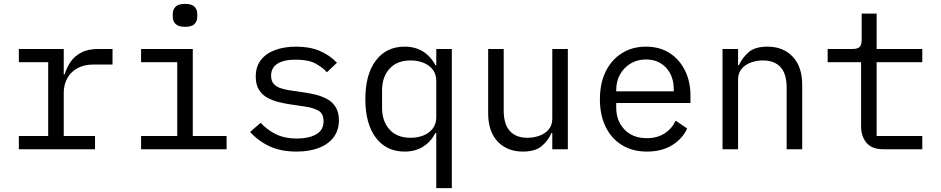

<svg xmlns="http://www.w3.org/2000/svg" viewBox="-20 -768 4840 988"><path d="M77 -68H228V-448H77V-516H308V-386H313Q323 -420 343 -449.5Q363 -479 398 -497.5Q433 -516 487 -516H559V-436H462Q412 -436 377.5 -416.5Q343 -397 325.5 -364Q308 -331 308 -291V-68H469V0H77Z M932 -630Q898 -630 883.5 -644.5Q869 -659 869 -681V-697Q869 -719 883.5 -733.5Q898 -748 932 -748Q967 -748 981 -733.5Q995 -719 995 -697V-681Q995 -659 981 -644.5Q967 -630 932 -630ZM706 -68H892V-448H706V-516H972V-68H1146V0H706Z M1506 12Q1425 12 1366.5 -15.5Q1308 -43 1267 -89L1321 -136Q1358 -97 1402.5 -76Q1447 -55 1508 -55Q1568 -55 1606.5 -76.5Q1645 -98 1645 -144Q1645 -185 1617 -199.5Q1589 -214 1554 -219L1473 -231Q1446 -235 1415 -242.5Q1384 -250 1357 -264.5Q1330 -279 1313 -305.5Q1296 -332 1296 -374Q1296 -426 1323 -460Q1350 -494 1397 -511Q1444 -528 1504 -528Q1574 -528 1625.5 -506Q1677 -484 1714 -445L1662 -396Q1644 -418 1606.5 -439.5Q1569 -461 1501 -461Q1440 -461 1407.5 -440Q1375 -419 1375 -379Q1375 -352 1388 -337Q1401 -322 1422 -315Q1443 -308 1466 -304L1547 -292Q1575 -288 1605.5 -280.5Q1636 -273 1663 -258.5Q1690 -244 1707 -217.5Q1724 -191 1724 -149Q1724 -98 1697 -62Q1670 -26 1621 -7Q1572 12 1506 12Z M2225 -84H2221Q2196 -37 2156 -12.5Q2116 12 2062 12Q1968 12 1914 -59.5Q1860 -131 1860 -258Q1860 -385 1914 -456.5Q1968 -528 2062 -528Q2116 -528 2156 -503.5Q2196 -479 2221 -432H2225V-516H2305V200H2225ZM2093 -59Q2129 -59 2159 -71Q2189 -83 2207 -107Q2225 -131 2225 -165V-351Q2225 -386 2207 -409.5Q2189 -433 2159 -445Q2129 -457 2093 -457Q2023 -457 1984.5 -414.5Q1946 -372 1946 -302V-214Q1946 -144 1984.5 -101.5Q2023 -59 2093 -59Z M2822 -84H2818Q2802 -46 2768.5 -17Q2735 12 2671 12Q2590 12 2541 -39.5Q2492 -91 2492 -185V-516H2572V-199Q2572 -129 2603.5 -94Q2635 -59 2694 -59Q2726 -59 2755.5 -69.5Q2785 -80 2803.5 -102Q2822 -124 2822 -158V-516H2902V0H2822Z M3309 12Q3235 12 3180.5 -21.5Q3126 -55 3096.5 -115.5Q3067 -176 3067 -257Q3067 -340 3097 -400.5Q3127 -461 3180.5 -494.5Q3234 -528 3304 -528Q3374 -528 3425 -495.5Q3476 -463 3504.5 -406Q3533 -349 3533 -276V-238H3151V-214Q3151 -146 3193.5 -101.5Q3236 -57 3309 -57Q3361 -57 3399 -81Q3437 -105 3457 -147L3516 -107Q3493 -55 3439.5 -21.5Q3386 12 3309 12ZM3304 -462Q3260 -462 3225.5 -441.5Q3191 -421 3171 -385.5Q3151 -350 3151 -305V-298H3447V-309Q3447 -377 3407.5 -419.5Q3368 -462 3304 -462Z M3698 0V-516H3778V-432H3782Q3799 -470 3832 -499Q3865 -528 3929 -528Q4010 -528 4059 -476.5Q4108 -425 4108 -331V0H4028V-317Q4028 -388 3996.5 -422.5Q3965 -457 3906 -457Q3874 -457 3844.5 -446.5Q3815 -436 3796.5 -414Q3778 -392 3778 -358V0Z M4525 0Q4467 0 4439 -33Q4411 -66 4411 -118V-448H4239V-516H4367Q4393 -516 4403.5 -526.5Q4414 -537 4414 -563V-698H4491V-516H4726V-448H4491V-68H4726V0Z"/></svg>

Font: Lilex
Style: Regular
Weight: 400
Monospace: yes
Designer: Mike Abbink, Paul van der Laan, Pieter van Rosmalen, Mikhael Khrustik
Foundry: Mikhael Khrustik
Version: Version 2.510